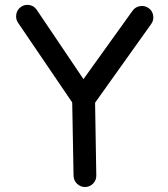

<svg xmlns="http://www.w3.org/2000/svg" viewBox="-20 -709 678 775"><path d="M323.7 45.9Q304.7 45.9 291 32.7Q277.3 19.5 276.9 0.5L271.5 -295.4L53.2 -616.7Q42.5 -632.3 45.7 -651.1Q48.8 -669.9 64 -680.7Q79.6 -691.9 98.4 -688.7Q117.2 -685.5 127.9 -669.9L316.9 -389.6L514.6 -665Q525.4 -680.7 544.4 -684.1Q563.5 -687.5 579.1 -676.8Q594.7 -666.5 598.1 -647.5Q601.6 -628.4 590.8 -612.8L363.8 -294.4L368.7 -1Q369.1 18.1 356 31.7Q342.8 45.4 323.7 45.9Z"/></svg>

Font: Mikhak-FD Medium
Style: Regular
Weight: 500
Designer: Amin Abedi
Version: Version 3.2